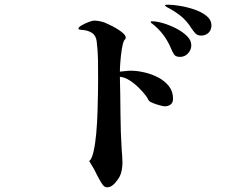

<svg xmlns="http://www.w3.org/2000/svg" viewBox="-20 -770 1040 820"><path d="M719 -348Q719 -332 709 -324Q699 -316 683 -316Q678 -316 663 -320Q648 -324 634 -329.5Q620 -335 617 -339Q613 -344 610 -350Q607 -356 603 -361Q591 -377 573 -395Q555 -413 534 -426.5Q513 -440 492 -442Q494 -366 494.5 -284.5Q495 -203 500 -127Q501 -114 502 -101.5Q503 -89 503 -76Q503 -63 500.5 -46.5Q498 -30 492 -18Q485 -4 470 13Q455 30 437 30Q427 30 419 19.5Q411 9 404.5 -3.5Q398 -16 394 -23Q387 -38 378.5 -53Q370 -68 361 -82Q372 -90 379.5 -122.5Q387 -155 391 -200Q395 -245 396.5 -292Q398 -339 398.5 -377Q399 -415 399 -431Q399 -472 398.5 -512.5Q398 -553 393 -593Q390 -618 373.5 -629Q357 -640 334 -642Q332 -642 323.5 -643Q315 -644 315 -648Q315 -654 329 -662Q343 -670 359 -676Q375 -682 381 -682Q402 -682 426 -674Q433 -671 448 -664Q463 -657 479 -647.5Q495 -638 506 -628Q517 -618 517 -609Q517 -605 514.5 -602.5Q512 -600 510 -597Q504 -585 500 -558.5Q496 -532 494 -505.5Q492 -479 492 -464Q504 -465 516 -466.5Q528 -468 539 -468Q565 -468 596 -461Q627 -454 655 -439.5Q683 -425 701 -402.5Q719 -380 719 -348ZM797 -577Q797 -557 783 -542Q769 -527 749 -527Q730 -527 723 -538Q716 -549 710 -564Q683 -628 630 -669Q624 -672 624 -677Q624 -679 627 -679Q630 -679 631 -679Q649 -679 676.5 -671Q704 -663 731.5 -649Q759 -635 778 -616.5Q797 -598 797 -577ZM883 -661Q883 -642 870.5 -630Q858 -618 839 -618Q823 -618 814 -628Q805 -638 797 -650Q778 -681 751 -702.5Q724 -724 692 -740Q691 -741 688 -743Q685 -745 685 -747Q685 -749 691 -749.5Q697 -750 698 -750Q717 -750 748 -745Q779 -740 810 -729.5Q841 -719 862 -702Q883 -685 883 -661Z"/></svg>

Font: Kaisei HarunoUmi Medium
Style: Regular
Weight: 500
Designer: Font-Kai, 金井和夫
Foundry: KAZUO KANAI
Version: Version 5.003